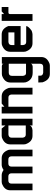

<svg xmlns="http://www.w3.org/2000/svg" viewBox="794 -1191 599 2227"><g transform="rotate(-90 1093.5 -77.5)"><path d="M98.6 -357.4H175.8Q203.1 -357.4 234.4 -336.4H236.8Q267.6 -357.4 295.4 -357.4H372.6Q439.9 -357.4 468.8 -277.8Q471.2 -269 471.2 -258.8V0H393.6V-242.7Q393.6 -280.3 356.4 -280.3H311.5Q274.4 -280.3 274.4 -242.7V0H196.8V-242.7Q196.8 -280.3 159.2 -280.3H114.7Q77.1 -280.3 77.1 -242.7V0H0V-258.8Q0 -326.2 79.6 -355Q88.9 -357.4 98.6 -357.4Z M631.3 -357.4H716.3L752 -314V-357.4H830.1V0H752V-33.2Q743.7 -3.9 695.8 0H631.3Q563.5 0 534.7 -80.1Q532.2 -89.8 532.2 -99.1V-258.3Q532.2 -326.2 612.3 -355Q622.1 -357.4 631.3 -357.4ZM610.4 -244.1V-113.3Q614.3 -78.1 646 -78.1H752V-279.3H646Q610.4 -275.4 610.4 -244.1Z M891.1 -357.4H969.2V-326.7L1006.3 -357.4H1089.8Q1157.7 -357.4 1186.5 -276.9Q1189 -267.6 1189 -258.3V0H1110.8V-244.1Q1106.9 -279.3 1075.2 -279.3H969.2V0H891.1Z M1348.6 -355.5H1442.4Q1465.8 -351.6 1467.8 -334.5V-355.5H1545.4V102.5Q1545.4 169.9 1465.8 198.7Q1457 201.2 1446.8 201.2H1350.6Q1280.3 201.2 1252.4 116.7Q1250 90.8 1250 67.4H1329.6V93.3Q1329.6 119.1 1364.7 124H1430.7Q1467.8 124 1467.8 86.4V-17.1H1465.8Q1465.8 -2.9 1435.1 2H1364.7Q1278.8 2 1252.4 -78.1Q1250 -90.8 1250 -99.1V-256.8Q1250 -324.2 1329.6 -353Q1338.9 -355.5 1348.6 -355.5ZM1327.1 -237.8V-110.4Q1332 -75.2 1357.9 -75.2H1467.8V-275.4H1364.7Q1327.1 -275.4 1327.1 -237.8Z M1705.6 -357.4H1807.6Q1873.5 -357.4 1904.3 -281.7V-137.7H1684.6V-108.4Q1688.5 -73.2 1720.2 -73.2H1904.3Q1904.3 -47.9 1849.6 -9.3Q1822.3 0 1807.6 0H1705.6Q1637.7 0 1608.9 -80.1Q1606.4 -89.8 1606.4 -99.1V-258.3Q1606.4 -326.2 1686.5 -355Q1696.3 -357.4 1705.6 -357.4ZM1684.6 -244.1V-210H1831.1V-279.3H1720.2Q1684.6 -275.4 1684.6 -244.1Z M1965.3 -357.4H2043.5V-329.1L2074.7 -357.4H2126V-279.3H2062Q2043.5 -279.3 2043.5 -258.3V0H1965.3Z"/></g></svg>

Font: Kadhim
Style: Regular
Weight: 400
Designer: Developer/ Husham Jawad
Version: Version 1.00;December 29, 2020;FontCreator 13.0.0.2683 32-bi